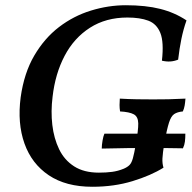

<svg xmlns="http://www.w3.org/2000/svg" viewBox="-20 -705 733 734"><path d="M461 -685Q537 -685 592.5 -671Q648 -657 693 -627Q681 -593 673.5 -556.5Q666 -520 661 -477Q646 -471 631 -470Q616 -469 599 -473Q607 -544 593 -579Q579 -614 547 -626Q515 -638 467 -638Q385 -638 324 -599Q263 -560 227 -491.5Q191 -423 181 -335Q174 -279 180 -227.5Q186 -176 206 -134.5Q226 -93 263.5 -69Q301 -45 358 -45Q386 -45 408.5 -48Q431 -51 453 -60Q467 -66 475 -74Q483 -82 488 -100Q493 -118 499 -152Q509 -208 508.5 -233.5Q508 -259 491.5 -268Q475 -277 439 -279Q437 -291 437 -303.5Q437 -316 438 -328Q472 -326 503 -325.5Q534 -325 565 -325Q598 -325 624 -325.5Q650 -326 689 -328Q688 -314 686 -302Q684 -290 679 -279Q658 -277 646 -269Q634 -261 626 -236Q618 -211 608 -157Q602 -119 601 -99.5Q600 -80 605 -64Q557 -34 486.5 -12.5Q416 9 333 9Q232 9 166.5 -35Q101 -79 73.5 -156.5Q46 -234 59 -333Q72 -426 111 -492.5Q150 -559 205.5 -601.5Q261 -644 327.5 -664.5Q394 -685 461 -685ZM369 -137Q369 -150 372 -167.5Q375 -185 379.2 -194H688.6Q688.6 -177 686.9 -163.5Q685.2 -150 679.3 -138Q641.9 -139 611.3 -139Q580.7 -139 542.4 -139Q502.5 -139 474.9 -139Q447.2 -139 423.4 -138Q399.6 -137 369 -137Z"/></svg>

Font: Vollkorn Medium
Style: Italic
Weight: 500
Italic angle: -11°
Designer: Friedrich Althausen
Foundry: Friedrich Althausen
Version: Version 5.000